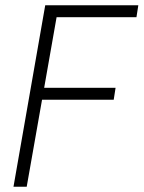

<svg xmlns="http://www.w3.org/2000/svg" viewBox="-20 -706 543 726"><path d="M31 0 151 -686H503L496 -641H194L147 -374H417L410 -329H139L81 0Z"/></svg>

Font: Archivo Condensed Thin
Style: Italic
Weight: 250
Width: 3
Italic angle: -10°
Designer: Hector Gatti
Foundry: Omnibus-Type
Version: Version 2.001